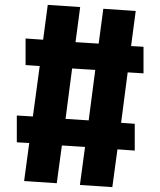

<svg xmlns="http://www.w3.org/2000/svg" viewBox="-20 -759 658 788"><path d="M504 -462 477 -255 533 -251V-141L462 -146L441 9L308 0L329 -156L234 -162L213 -7L79 -16L100 -172L49 -175V-285L115 -281L143 -488L85 -492V-601L157 -596L176 -739L309 -730L290 -586L385 -580L404 -723L537 -714L518 -570L569 -567V-458ZM371 -472 276 -478 249 -271 344 -265Z"/></svg>

Font: Xiangcui Wave Sans Xiangcui Wave Sans
Style: Regular
Weight: 800
Width: 3
Version: Version 0.920;March 28, 2024;FontCreator 14.0.0.2814 64-bit